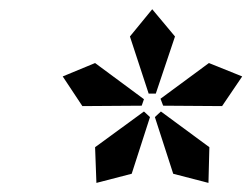

<svg xmlns="http://www.w3.org/2000/svg" viewBox="-20 -738 550 420"><path d="M268.1 -357.9 190.9 -337.9 188 -416 294.9 -494.1 308.1 -481.9ZM290 -506.8 160.2 -505.9 117.2 -570.8 188 -600.1 294.9 -521ZM436 -337.9 358.9 -357.9 318.8 -481.9 332 -494.1 438 -416ZM320.8 -533.2H305.2L264.2 -658.2L313 -717.8L362.8 -658.2ZM465.8 -505.9 336.9 -506.8 331.1 -522 437 -600.1 509.8 -570.8Z"/></svg>

Font: Charis SIL Cyr
Style: Bold Italic
Weight: 700
Italic angle: -11°
Foundry: SIL International
Version: Version 5.000